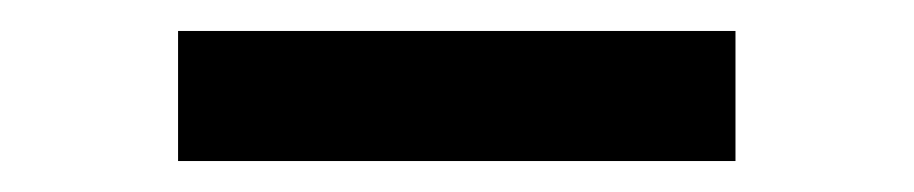

<svg xmlns="http://www.w3.org/2000/svg" viewBox="-20 -897 590 124"><path d="M95 -793V-877H455V-793Z"/></svg>

Font: M PLUS Code Latin SemiExpanded Medium
Style: Regular
Weight: 500
Width: 6
Designer: Coji Morishita
Foundry: UNDERFOREST DESIGN
Version: Version 1.002; ttfautohint (v1.8.3)